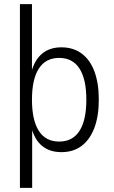

<svg xmlns="http://www.w3.org/2000/svg" viewBox="-20 -725 548 925"><path d="M76 180V-705H134V-378H131Q147 -437 183.5 -467Q220 -497 276 -497Q333 -497 373.5 -467Q414 -437 435 -380.5Q456 -324 456 -245Q456 -165 434.5 -108.5Q413 -52 373 -22Q333 8 276 8Q220 8 183.5 -21.5Q147 -51 131 -111H135V180ZM265 -43Q330 -43 363 -94.5Q396 -146 396 -245Q396 -343 363 -394.5Q330 -446 265 -446Q200 -446 167 -394.5Q134 -343 134 -245Q134 -146 167 -94.5Q200 -43 265 -43Z"/></svg>

Font: Nunito Sans 10pt Condensed Light
Style: Regular
Weight: 300
Width: 3
Designer: Vernon Adams
Foundry: Vernon Adams
Version: Version 3.101;gftools[0.9.27]